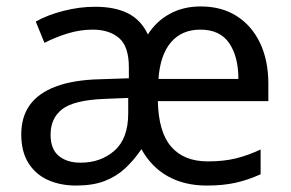

<svg xmlns="http://www.w3.org/2000/svg" viewBox="-20 -566 904 596"><path d="M603 -546Q668 -546 715 -516Q762 -486 787.5 -432Q813 -378 813 -306V-252H470Q472 -156 511.5 -110.5Q551 -65 625 -65Q675 -65 713 -74.5Q751 -84 789 -102V-25Q749 -7 710.5 1.5Q672 10 622 10Q553 10 501.5 -18.5Q450 -47 419 -103Q396 -69 368.5 -43.5Q341 -18 304.5 -4Q268 10 216 10Q168 10 129.5 -7Q91 -24 68.5 -59.5Q46 -95 46 -149Q46 -203 72.5 -240Q99 -277 153.5 -297.5Q208 -318 290 -320L380 -323V-357Q380 -422 349.5 -448Q319 -474 268 -474Q228 -474 189.5 -462Q151 -450 118 -433L91 -499Q126 -519 176 -532Q226 -545 275 -545Q337 -545 377.5 -524.5Q418 -504 439 -459Q465 -500 507 -523Q549 -546 603 -546ZM303 -259Q209 -255 173 -227Q137 -199 137 -148Q137 -103 162.5 -82Q188 -61 230 -61Q293 -61 335.5 -98.5Q378 -136 378 -214V-262ZM602 -474Q544 -474 510.5 -434.5Q477 -395 472 -321H720Q720 -390 691.5 -432Q663 -474 602 -474Z"/></svg>

Font: Noto Sans Cherokee
Style: Regular
Weight: 400
Designer: Monotype Design Team
Foundry: Monotype Imaging Inc.
Version: Version 2.001